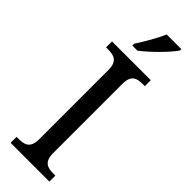

<svg xmlns="http://www.w3.org/2000/svg" viewBox="-308 -944 956 956"><g transform="rotate(45 170.5 -465.5)"><path d="M120 -784V-771H156C208 -810 282 -886 305 -921V-931H202C183 -886 148 -827 120 -784ZM34 0H307V-42H292C252 -42 220 -52 220 -113V-601C220 -663 251 -672 292 -672H307V-714H34V-672H50C89 -672 122 -663 122 -601V-113C122 -51 89 -42 50 -42H34Z"/></g></svg>

Font: Noto Serif Devanagari SemiCondensed
Style: Regular
Weight: 400
Width: 4
Designer: Universal Thirst, Indian Type Foundry and the Monotype Design Team
Foundry: Monotype Imaging Inc.
Version: Version 2.004